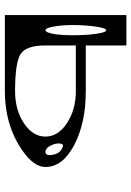

<svg xmlns="http://www.w3.org/2000/svg" viewBox="105 -645 540 790"><g transform="rotate(90 375.0 -250.0)"><path d="M604.5 -167Q622.1 -167 617.2 -194.3Q612.3 -226.6 588.9 -236.3Q583 -239.3 577.1 -239.3Q570.3 -236.3 570.3 -220.2Q570.3 -204.1 580.6 -185.5Q590.8 -167 604.5 -167ZM125 -281.2Q125 -335 119.1 -376Q113.3 -417 104.5 -417Q95.7 -417 89.8 -376Q83 -328.1 83 -281.2Q83 -234.4 89.8 -198.2Q95.7 -167 104.5 -167Q113.3 -167 119.1 -198.2Q125 -228.5 125 -281.2ZM42 -333V-500H167V-333H354.5Q485.4 -333 576.2 -285.6Q667 -238.3 667 -167Q667 -110.4 572.8 -55.2Q478.5 0 354.5 0H167H42V-208ZM167 -292V-167Q167 -85.9 203.6 -64Q240.2 -42 354.5 -42Q432.6 -42 487.3 -78.6Q542 -115.2 542 -167Q542 -218.8 486.8 -255.4Q431.6 -292 354.5 -292Z"/></g></svg>

Font: okolaksMetalik
Style: bold
Weight: 700
Width: 7
Version: Version 0.6